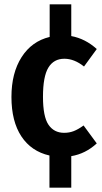

<svg xmlns="http://www.w3.org/2000/svg" viewBox="-20 -710 473 889"><path d="M428 -46Q376 2 310 13V159H209V10Q125 -9 79 -78.5Q33 -148 33 -261Q33 -372 80 -445.5Q127 -519 210 -539V-690H310V-543Q375 -531 428 -483L369 -402Q324 -438 278 -438Q229 -438 204 -397Q179 -356 179 -262Q179 -170 204.5 -132.5Q230 -95 277 -95Q301 -95 321.5 -103Q342 -111 367 -129Z"/></svg>

Font: Fira Sans Condensed SemiBold
Style: Regular
Weight: 600
Width: 3
Designer: bBox Type GmbH & Carrois Corporate GbR & Edenspiekermann AG
Foundry: bBox Type GmbH & Carrois Corporate GbR & Edenspiekermann AG
Version: Version 4.301